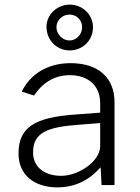

<svg xmlns="http://www.w3.org/2000/svg" viewBox="-20 -800 605 830"><path d="M382 -682C382 -737 337 -780 281 -780C227 -780 181 -737 181 -684C181 -626 226 -582 281 -582C337 -582 382 -625 382 -682ZM335 -682C335 -652 311 -625 280 -625C251 -625 224 -652 224 -682C224 -714 251 -737 280 -737C311 -737 335 -714 335 -682ZM228 10C303 10 365 -20 415 -77L419 0H475V-359C475 -463 406 -527 285 -527C184 -527 110 -478 74 -404L127 -387C167 -446 219 -475 282 -475C362 -475 413 -429 413 -354V-313L306 -305C132 -293 60 -251 60 -136C60 -45 127 10 228 10ZM244 -40C172 -40 123 -78 123 -141C123 -225 180 -251 324 -261L413 -268V-168C413 -104 322 -40 244 -40Z"/></svg>

Font: United Sans ExtraLight
Style: Regular
Weight: 200
Designer: Pablo Impallari, Rodrigo Fuenzalida (Modified by Dan O. Williams)
Version: Version 1.000;PS 001.000;hotconv 1.0.88;makeotf.lib2.5.64775